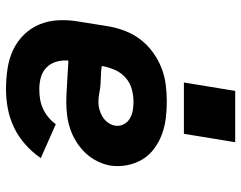

<svg xmlns="http://www.w3.org/2000/svg" viewBox="-102 -694 804 640"><g transform="rotate(90 300.0 -374.0)"><path d="M277 8Q243 8 209.5 3Q176 -2 147 -15.5Q118 -29 95.5 -52Q73 -75 61 -104.5Q49 -134 47.5 -167.5Q46 -201 52 -235L68 -335Q73 -363 83.5 -390Q94 -417 112 -440.5Q130 -464 155 -482Q180 -500 207 -510.5Q234 -521 262.5 -524.5Q291 -528 318 -528Q347 -528 375 -524.5Q403 -521 428.5 -511.5Q454 -502 476 -485.5Q498 -469 511.5 -446.5Q525 -424 530.5 -396.5Q536 -369 532 -340Q528 -318 517.5 -296.5Q507 -275 490.5 -257.5Q474 -240 453.5 -227Q433 -214 411 -206.5Q389 -199 366.5 -196Q344 -193 321 -193Q304 -193 286.5 -194Q269 -195 251.5 -196Q234 -197 217 -198Q200 -199 182 -200Q180 -180 185.5 -160.5Q191 -141 204.5 -127.5Q218 -114 237 -108.5Q256 -103 277 -103Q293 -103 309.5 -105.5Q326 -108 341.5 -115Q357 -122 370.5 -133Q384 -144 394 -158L507 -108Q488 -80 461.5 -56.5Q435 -33 404.5 -18.5Q374 -4 341.5 2Q309 8 277 8ZM321 -300Q333 -300 345.5 -303.5Q358 -307 369.5 -314Q381 -321 389 -332.5Q397 -344 399 -356Q401 -371 394.5 -384Q388 -397 375.5 -404.5Q363 -412 348.5 -414.5Q334 -417 319 -417Q299 -417 278 -411.5Q257 -406 240 -391.5Q223 -377 214 -357Q205 -337 201 -317L200 -311Q215 -309 230.5 -308.5Q246 -308 261 -307Q276 -306 290.5 -303Q305 -300 321 -300ZM255 -585 283 -756H454L426 -585Z"/></g></svg>

Font: Iosevka SS04 Heavy Extended
Style: Italic
Weight: 900
Width: 7
Italic angle: -9°
Monospace: yes
Designer: Belleve Invis
Foundry: Belleve Invis
Version: Version 19.0.0; ttfautohint (v1.8.4)